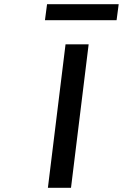

<svg xmlns="http://www.w3.org/2000/svg" viewBox="-20 -904 585 914"><path d="M545 -884H204L194 -808H535ZM318 -10 402 -693H292L208 -10Z"/></svg>

Font: Bluebird
Style: LiExtObl
Weight: 300
Designer: Jasper
Foundry: Cannot Into Space Fonts
Version: Version 0.98